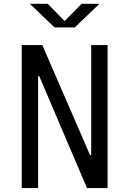

<svg xmlns="http://www.w3.org/2000/svg" viewBox="-20 -960 660 980"><path d="M91 0H174.5V-571H180.5L424 0H529V-730H445.5V-168.5H439.5L196 -730H91ZM132.5 -940.5H223.5L310 -852.5L396.5 -940.5H487.5L361.5 -820H258.5Z"/></svg>

Font: Monaspace Argon
Style: Regular
Weight: 400
Designer: Riley Cran & the Lettermatic Team
Foundry: Lettermatic
Version: Version 1.200 (Monaspace Argon)